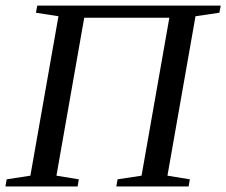

<svg xmlns="http://www.w3.org/2000/svg" viewBox="-28 -675 819 695"><path d="M-8.3 0 -3.9 -25.9 82 -39.1 183.6 -616.2 102.1 -628.9 106.9 -654.8H771L766.1 -628.9L679.7 -616.2L578.1 -39.1L659.2 -25.9L654.8 0H393.1L397.5 -25.9L484.4 -39.1L585 -610.8H276.9L176.3 -39.1L257.3 -25.9L252.9 0Z"/></svg>

Font: Tinos
Style: Italic
Weight: 400
Italic angle: -16.333°
Designer: Steve Matteson
Foundry: Monotype Imaging Inc.
Version: Version 1.32